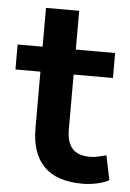

<svg xmlns="http://www.w3.org/2000/svg" viewBox="-49 -672 486 720"><g transform="rotate(5 194.0 -312.5)"><path d="M289 10Q191 10 143 -39Q95 -88 95 -182V-395H1V-489H95V-635H220V-489H368V-395H220V-189Q220 -141 241 -117Q262 -93 309 -93Q323 -93 338 -96.5Q353 -100 369 -104L388 -12Q370 -2 342.5 4Q315 10 289 10Z"/></g></svg>

Font: Nunito Sans 12pt ExtraLight
Style: Regular
Weight: 200
Designer: Vernon Adams
Foundry: Vernon Adams
Version: Version 3.101;gftools[0.9.27]